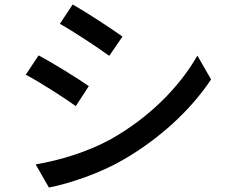

<svg xmlns="http://www.w3.org/2000/svg" viewBox="-20 -799 1040 856"><path d="M304 -779 247 -693C309 -658 416 -587 467 -550L526 -636C479 -670 366 -744 304 -779ZM139 -66 198 37C289 20 429 -28 530 -87C692 -181 831 -309 921 -445L860 -551C779 -409 644 -275 477 -180C372 -122 250 -85 139 -66ZM152 -552 95 -466C159 -432 265 -364 318 -326L376 -415C329 -448 215 -519 152 -552Z"/></svg>

Font: Noto Sans Japanese Medium
Style: Regular
Weight: 500
Designer: Ryoko NISHIZUKA (kana & ideographs); Paul D. Hunt (Latin, Greek & Cyrillic); Wenlong ZHANG (bopomofo); Sandoll Communica
Foundry: Adobe Systems Incorporated
Version: Version 1.000;PS 1;hotconv 1.0.78;makeotf.lib2.5.61930